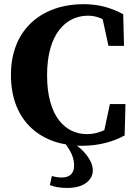

<svg xmlns="http://www.w3.org/2000/svg" viewBox="-20 -696 662 941"><path d="M380.9 18.6C466.8 18.6 537.3 -2.6 590.9 -32.3L594.9 -185.9H518.7L485.1 -29.3L552.1 -44V-95.4C505.2 -59.2 456.4 -38.6 406.6 -38.6C300.8 -38.6 210.7 -124.1 210.7 -327.8C210.7 -532.2 304.6 -619.1 411.4 -619.1C456.5 -619.1 496.7 -601.4 544.3 -558.5V-613.7L477.2 -629.2L511.6 -471.1H587.8L583.8 -626.2C524.4 -658.7 463.5 -675.6 387.9 -675.6C200.1 -675.6 33.6 -565.3 33.6 -328.5C33.6 -94.9 188.3 18.6 380.9 18.6ZM224.4 211C246.1 220.1 273.6 225.1 310.9 225.1C390.3 225.1 434.9 187.2 434.9 138.4C434.9 89.6 387.2 33.6 331.4 0H294.6C330.1 48.9 343.2 77.7 343.2 116.9C343.2 157.9 316.6 173.9 284 173.9C265.7 173.9 251 171.5 234.3 166.6L224.4 211Z"/></svg>

Font: Source Serif Variable
Style: Regular
Weight: 389
Designer: Frank Grießhammer
Foundry: Adobe Systems Incorporated
Version: Version 3.001;hotconv 1.0.111;makeotfexe 2.5.65597